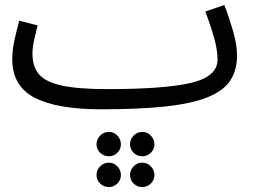

<svg xmlns="http://www.w3.org/2000/svg" viewBox="-20 -423 1033 780"><path d="M390.1 21Q211.9 21 120.8 -26.1Q29.8 -73.2 29.8 -182.1Q29.8 -219.2 38.8 -260.5Q47.9 -301.8 58.1 -338.9L132.8 -319.8Q127 -297.9 119.4 -264.4Q111.8 -231 111.8 -205.1Q111.8 -152.8 138.4 -121.3Q165 -89.8 231 -75.4Q296.9 -61 416 -61Q648.9 -61 756.3 -86.4Q863.8 -111.8 863.8 -181.2Q863.8 -219.2 849.9 -269Q835.9 -318.8 814 -376L891.1 -402.8Q910.2 -354 926.5 -298.1Q942.9 -242.2 942.9 -196.8Q942.9 -138.2 916 -96.7Q889.2 -55.2 826.2 -29.1Q763.2 -2.9 656.5 9Q549.8 21 390.1 21ZM558.1 211.9Q537.1 211.9 522.7 197.5Q508.3 183.1 508.3 163.1Q508.3 143.1 522.7 127.9Q537.1 112.8 558.1 112.8Q578.1 112.8 592.8 127.9Q607.4 143.1 607.4 163.1Q607.4 183.1 592.8 197.5Q578.1 211.9 558.1 211.9ZM422.4 211.9Q401.4 211.9 386.7 197.5Q372.1 183.1 372.1 163.1Q372.1 143.1 386.7 127.9Q401.4 112.8 422.4 112.8Q442.4 112.8 456.8 127.9Q471.2 143.1 471.2 163.1Q471.2 183.1 456.8 197.5Q442.4 211.9 422.4 211.9ZM558.1 336.9Q537.1 336.9 522.7 322.5Q508.3 308.1 508.3 288.1Q508.3 268.1 522.7 252.9Q537.1 237.8 558.1 237.8Q578.1 237.8 592.8 252.9Q607.4 268.1 607.4 288.1Q607.4 308.1 592.8 322.5Q578.1 336.9 558.1 336.9ZM422.4 336.9Q401.4 336.9 386.7 322.5Q372.1 308.1 372.1 288.1Q372.1 268.1 386.7 252.9Q401.4 237.8 422.4 237.8Q442.4 237.8 456.8 252.9Q471.2 268.1 471.2 288.1Q471.2 308.1 456.8 322.5Q442.4 336.9 422.4 336.9Z"/></svg>

Font: Kurinto Seri
Style: Regular
Weight: 400
Designer: Kurinto was developed by Clint Goss from a range of fonts that are compatible with the SIL Open Font License Version 1.1
Foundry: Clinton F. Goss
Version: Version 2.196; July 25, 2020